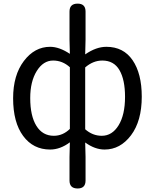

<svg xmlns="http://www.w3.org/2000/svg" viewBox="-20 -816 859 1064"><path d="M454.1 -752V-596.7L452.1 -514.6Q512.7 -556.6 569.3 -556.6Q664.1 -556.6 714.8 -482.4Q765.6 -408.2 765.6 -280.3Q765.6 -145.5 706.1 -66.4Q646.5 12.7 559.6 12.7Q505.9 12.7 452.1 -26.4L454.1 53.7V184.6Q454.1 228.5 410.2 228.5Q365.2 228.5 365.2 184.6V53.7L367.2 -27.3Q313.5 12.7 257.8 12.7Q164.1 12.7 108.4 -62.5Q52.7 -137.7 52.7 -271.5Q52.7 -399.4 112.3 -478Q171.9 -556.6 257.8 -556.6Q308.6 -556.6 367.2 -517.6L365.2 -596.7V-752Q365.2 -795.9 410.2 -795.9Q454.1 -795.9 454.1 -752ZM367.2 -101.6V-443.4Q326.2 -480.5 274.4 -480.5Q219.7 -480.5 183.6 -422.4Q147.5 -364.3 147.5 -272.5Q147.5 -173.8 181.6 -118.7Q215.8 -63.5 278.3 -63.5Q328.1 -63.5 367.2 -101.6ZM452.1 -442.4V-99.6Q493.2 -63.5 543.9 -63.5Q601.6 -63.5 637.2 -121.6Q672.9 -179.7 672.9 -279.3Q672.9 -374 642.1 -427.2Q611.3 -480.5 546.9 -480.5Q496.1 -480.5 452.1 -442.4Z"/></svg>

Font: GenSenMaruGothic TW TTF Regular
Style: Regular
Weight: 400
Version: Version 1.301